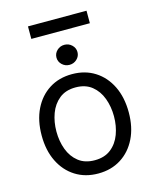

<svg xmlns="http://www.w3.org/2000/svg" viewBox="-128 -955 853 1053"><g transform="rotate(-15 298.5 -428.5)"><path d="M298.3 11.4Q224.4 11.4 168.9 -23.8Q113.3 -58.9 82.2 -122.2Q51.1 -185.4 51.1 -269.9Q51.1 -355.1 82.2 -418.7Q113.3 -482.2 168.9 -517.4Q224.4 -552.6 298.3 -552.6Q372.2 -552.6 427.7 -517.4Q483.3 -482.2 514.4 -418.7Q545.5 -355.1 545.5 -269.9Q545.5 -185.4 514.4 -122.2Q483.3 -58.9 427.7 -23.8Q372.2 11.4 298.3 11.4ZM298.3 -63.9Q354.4 -63.9 390.6 -92.7Q426.8 -121.4 444.2 -168.3Q461.6 -215.2 461.6 -269.9Q461.6 -324.6 444.2 -371.8Q426.8 -419 390.6 -448.2Q354.4 -477.3 298.3 -477.3Q242.2 -477.3 206 -448.2Q169.7 -419 152.3 -371.8Q134.9 -324.6 134.9 -269.9Q134.9 -215.2 152.3 -168.3Q169.7 -121.4 206 -92.7Q242.2 -63.9 298.3 -63.9ZM299.7 -605.1Q275.2 -605.1 257.6 -621.8Q240.1 -638.5 240.1 -661.9Q240.1 -685.4 257.6 -702.1Q275.2 -718.8 299.7 -718.8Q324.2 -718.8 341.8 -702.1Q359.4 -685.4 359.4 -661.9Q359.4 -638.5 341.8 -621.8Q324.2 -605.1 299.7 -605.1ZM465.9 -867.9V-796.9H133.5V-867.9Z"/></g></svg>

Font: Inter UI
Style: Regular
Weight: 400
Designer: Rasmus Andersson
Foundry: rsms
Version: 3.2;8d6f07862